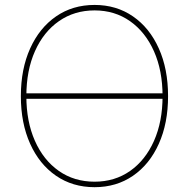

<svg xmlns="http://www.w3.org/2000/svg" viewBox="-20 -757 773 786"><path d="M653.3 -375V-352.5H80.1V-375ZM367.2 9.3Q277.3 9.3 209.2 -37.6Q141.1 -84.5 103.3 -168.7Q65.4 -252.9 65.4 -363.3Q65.4 -474.6 103.5 -558.8Q141.6 -643.1 209.5 -689.9Q277.3 -736.8 367.2 -736.8Q456.5 -736.8 524.4 -689.9Q592.3 -643.1 630.1 -558.8Q668 -474.6 668 -363.3Q668 -252.4 630.1 -168.2Q592.3 -84 524.4 -37.4Q456.5 9.3 367.2 9.3ZM367.2 -13.2Q449.7 -13.2 512.5 -57.1Q575.2 -101.1 610.4 -180.2Q645.5 -259.3 645.5 -363.3Q645.5 -467.8 610.4 -546.9Q575.2 -626 512.5 -670.2Q449.7 -714.4 367.2 -714.4Q284.7 -714.4 221.7 -670.7Q158.7 -627 123.3 -547.9Q87.9 -468.8 87.9 -363.3Q87.9 -259.8 122.8 -180.7Q157.7 -101.6 220.7 -57.4Q283.7 -13.2 367.2 -13.2Z"/></svg>

Font: Inter 18pt Thin
Style: Regular
Weight: 250
Designer: Rasmus Andersson
Foundry: rsms
Version: Version 4.001;git-66647c0bb